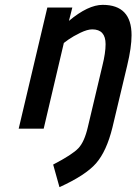

<svg xmlns="http://www.w3.org/2000/svg" viewBox="-20 -530 562 791"><path d="M415 -348Q415 -409 360 -409Q340 -409 311 -395Q282 -381 262 -367L243 -353L160 0H57L175 -499H278L264 -444Q343 -510 403 -510Q522 -510 522 -385Q522 -335 504 -260L443 -4Q419 93 376 142.5Q333 192 225 241L199 148Q278 107 303 80.5Q328 54 342 -7L402 -260Q415 -312 415 -348Z"/></svg>

Font: Titillium Web
Style: SemiBold Italic
Weight: 600
Italic angle: -13°
Version: Version 1.001;PS 57.000;hotconv 1.0.70;makeotf.lib2.5.55311